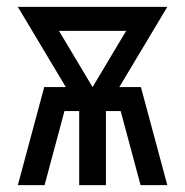

<svg xmlns="http://www.w3.org/2000/svg" viewBox="-20 -540 540 560"><path d="M32 0 109 -286H172L32 -520H468L328 -286H391L468 0H390L332 -216H289V0H211V-216H168L110 0ZM250 -286 348 -450H152Z"/></svg>

Font: Zed Mono
Style: Regular
Weight: 400
Monospace: yes
Designer: Belleve Invis
Foundry: Belleve Invis
Version: Version 1.0.0; ttfautohint (v1.8.4)